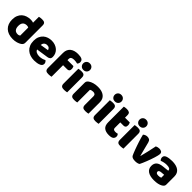

<svg xmlns="http://www.w3.org/2000/svg" viewBox="369 -2213 3731 3731"><g transform="rotate(45 2235.0 -347.5)"><path d="M31 -243Q31 -309 51 -357.5Q71 -406 106.5 -438Q142 -470 189.5 -485.5Q237 -501 292 -501Q312 -501 331 -497.5Q350 -494 362 -489V-651Q372 -654 394 -657.5Q416 -661 439 -661Q461 -661 478.5 -658Q496 -655 508 -646Q520 -637 526 -621.5Q532 -606 532 -581V-107Q532 -60 488 -32Q459 -13 413 1.5Q367 16 307 16Q242 16 190.5 -2Q139 -20 103.5 -54Q68 -88 49.5 -135.5Q31 -183 31 -243ZM315 -368Q261 -368 232 -337Q203 -306 203 -243Q203 -181 230 -149.5Q257 -118 308 -118Q326 -118 340.5 -123.5Q355 -129 363 -136V-356Q343 -368 315 -368Z M895 16Q836 16 785.5 -0.5Q735 -17 697.5 -50Q660 -83 638.5 -133Q617 -183 617 -250Q617 -316 638.5 -363.5Q660 -411 695 -441.5Q730 -472 775 -486.5Q820 -501 867 -501Q920 -501 963.5 -485Q1007 -469 1038.5 -441Q1070 -413 1087.5 -374Q1105 -335 1105 -289Q1105 -255 1086 -237Q1067 -219 1033 -214L786 -177Q797 -144 831 -127.5Q865 -111 909 -111Q950 -111 986.5 -121.5Q1023 -132 1046 -146Q1062 -136 1073 -118Q1084 -100 1084 -80Q1084 -35 1042 -13Q1010 4 970 10Q930 16 895 16ZM867 -377Q843 -377 825.5 -369Q808 -361 797 -348.5Q786 -336 780.5 -320.5Q775 -305 774 -289L945 -317Q942 -337 923 -357Q904 -377 867 -377Z M1189 -486Q1189 -537 1206.5 -573.5Q1224 -610 1254 -633.5Q1284 -657 1324.5 -668Q1365 -679 1411 -679Q1485 -679 1520 -659.5Q1555 -640 1555 -593Q1555 -573 1546.5 -557Q1538 -541 1528 -533Q1509 -538 1488.5 -541.5Q1468 -545 1441 -545Q1398 -545 1374 -530.5Q1350 -516 1350 -480V-448H1514Q1520 -437 1525.5 -420.5Q1531 -404 1531 -384Q1531 -349 1515.5 -333.5Q1500 -318 1474 -318H1359V-1Q1349 2 1327.5 5Q1306 8 1283 8Q1261 8 1243.5 5Q1226 2 1214 -7Q1202 -16 1195.5 -31.5Q1189 -47 1189 -72ZM1610 -621Q1610 -659 1635.5 -685Q1661 -711 1703 -711Q1745 -711 1770.5 -685Q1796 -659 1796 -621Q1796 -583 1770.5 -557Q1745 -531 1703 -531Q1661 -531 1635.5 -557Q1610 -583 1610 -621ZM1788 -1Q1777 1 1755.5 4.5Q1734 8 1712 8Q1690 8 1672.5 5Q1655 2 1643 -7Q1631 -16 1624.5 -31.5Q1618 -47 1618 -72V-479Q1629 -481 1650.5 -484.5Q1672 -488 1694 -488Q1716 -488 1733.5 -485Q1751 -482 1763 -473Q1775 -464 1781.5 -448.5Q1788 -433 1788 -408Z M2204 -308Q2204 -339 2186.5 -353.5Q2169 -368 2139 -368Q2119 -368 2099.5 -363Q2080 -358 2066 -348V-1Q2056 2 2034.5 5Q2013 8 1990 8Q1968 8 1950.5 5Q1933 2 1921 -7Q1909 -16 1902.5 -31.5Q1896 -47 1896 -72V-372Q1896 -399 1907.5 -416Q1919 -433 1939 -447Q1973 -471 2024.5 -486Q2076 -501 2139 -501Q2252 -501 2313 -451.5Q2374 -402 2374 -314V-1Q2364 2 2342.5 5Q2321 8 2298 8Q2276 8 2258.5 5Q2241 2 2229 -7Q2217 -16 2210.5 -31.5Q2204 -47 2204 -72Z M2475 -621Q2475 -659 2500.5 -685Q2526 -711 2568 -711Q2610 -711 2635.5 -685Q2661 -659 2661 -621Q2661 -583 2635.5 -557Q2610 -531 2568 -531Q2526 -531 2500.5 -557Q2475 -583 2475 -621ZM2653 -1Q2642 1 2620.5 4.5Q2599 8 2577 8Q2555 8 2537.5 5Q2520 2 2508 -7Q2496 -16 2489.5 -31.5Q2483 -47 2483 -72V-479Q2494 -481 2515.5 -484.5Q2537 -488 2559 -488Q2581 -488 2598.5 -485Q2616 -482 2628 -473Q2640 -464 2646.5 -448.5Q2653 -433 2653 -408Z M2931 -167Q2931 -141 2947.5 -130Q2964 -119 2994 -119Q3009 -119 3025 -121.5Q3041 -124 3053 -128Q3062 -117 3068.5 -103.5Q3075 -90 3075 -71Q3075 -33 3046.5 -9Q3018 15 2946 15Q2858 15 2810.5 -25Q2763 -65 2763 -155V-583Q2774 -586 2794.5 -589.5Q2815 -593 2838 -593Q2882 -593 2906.5 -577.5Q2931 -562 2931 -512V-448H3062Q3068 -437 3073.5 -420.5Q3079 -404 3079 -384Q3079 -349 3063.5 -333.5Q3048 -318 3022 -318H2931Z M3157 -621Q3157 -659 3182.5 -685Q3208 -711 3250 -711Q3292 -711 3317.5 -685Q3343 -659 3343 -621Q3343 -583 3317.5 -557Q3292 -531 3250 -531Q3208 -531 3182.5 -557Q3157 -583 3157 -621ZM3335 -1Q3324 1 3302.5 4.5Q3281 8 3259 8Q3237 8 3219.5 5Q3202 2 3190 -7Q3178 -16 3171.5 -31.5Q3165 -47 3165 -72V-479Q3176 -481 3197.5 -484.5Q3219 -488 3241 -488Q3263 -488 3280.5 -485Q3298 -482 3310 -473Q3322 -464 3328.5 -448.5Q3335 -433 3335 -408Z M3768 -13Q3754 -2 3727 5Q3700 12 3666 12Q3627 12 3598.5 2Q3570 -8 3559 -30Q3550 -47 3537.5 -77.5Q3525 -108 3511 -145.5Q3497 -183 3482 -226Q3467 -269 3453.5 -311Q3440 -353 3429 -392Q3418 -431 3411 -461Q3425 -475 3448.5 -485.5Q3472 -496 3500 -496Q3535 -496 3557.5 -481.5Q3580 -467 3591 -427L3630 -274Q3641 -229 3651 -192.5Q3661 -156 3666 -136H3671Q3690 -210 3711 -300Q3732 -390 3749 -477Q3766 -486 3787.5 -491Q3809 -496 3829 -496Q3864 -496 3888 -481Q3912 -466 3912 -429Q3912 -413 3904.5 -382.5Q3897 -352 3885.5 -313.5Q3874 -275 3858.5 -232Q3843 -189 3827 -148Q3811 -107 3795.5 -71.5Q3780 -36 3768 -13Z M4186 -108Q4203 -108 4223.5 -111.5Q4244 -115 4254 -121V-201L4182 -195Q4154 -193 4136 -183Q4118 -173 4118 -153Q4118 -133 4133.5 -120.5Q4149 -108 4186 -108ZM4178 -501Q4232 -501 4276.5 -490Q4321 -479 4352.5 -456.5Q4384 -434 4401 -399.5Q4418 -365 4418 -318V-94Q4418 -68 4403.5 -51.5Q4389 -35 4369 -23Q4304 16 4186 16Q4133 16 4090.5 6Q4048 -4 4017.5 -24Q3987 -44 3970.5 -75Q3954 -106 3954 -147Q3954 -216 3995 -253Q4036 -290 4122 -299L4253 -313V-320Q4253 -349 4227.5 -361.5Q4202 -374 4154 -374Q4116 -374 4080 -366Q4044 -358 4015 -346Q4002 -355 3993 -373.5Q3984 -392 3984 -412Q3984 -438 3996.5 -453.5Q4009 -469 4035 -480Q4064 -491 4103.5 -496Q4143 -501 4178 -501Z"/></g></svg>

Font: Baloo
Style: Regular
Weight: 400
Designer: Sarang Kulkarni and Ek Type
Foundry: Ek Type
Version: Version 1.100;PS 1.000;hotconv 1.0.88;makeotf.lib2.5.647800;